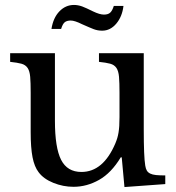

<svg xmlns="http://www.w3.org/2000/svg" viewBox="-20 -745 710 776"><path d="M463 -370Q463 -411 461 -434.5Q459 -458 450.5 -470.5Q442 -483 425.5 -487.5Q409 -492 380 -495V-530H561V-223Q561 -166 562.5 -130Q564 -94 567 -76Q569 -63 573.5 -55.5Q578 -48 587 -43.5Q596 -39 610.5 -37.5Q625 -36 648 -36V-1L483 11L472 -109H468Q430 -46 380.5 -18Q331 10 277 10Q235 10 195.5 -6Q156 -22 136 -49Q119 -71 111.5 -109.5Q104 -148 104 -211V-370Q104 -411 102 -434.5Q100 -458 91.5 -470.5Q83 -483 66.5 -487.5Q50 -492 21 -495V-530H202V-257Q202 -148 227 -99Q252 -50 309 -50Q397 -50 446 -165Q451 -177 454 -187Q457 -197 459 -209Q461 -221 462 -236Q463 -251 463 -272ZM188 -628Q195 -673 220 -699Q245 -725 279 -725Q295 -725 312 -719Q320 -716 331 -711Q342 -706 356 -699Q383 -686 400 -686Q417 -686 425.5 -694Q434 -702 440 -721H479Q474 -678 450 -649.5Q426 -621 393 -621Q375 -621 359 -627Q351 -630 339.5 -635Q328 -640 312 -647Q282 -662 266 -662Q250 -662 241.5 -655Q233 -648 227 -628Z"/></svg>

Font: SVN-Libre Baskerville
Style: Regular
Weight: 400
Designer: Pablo Impallari, Rodrigo Fuenzalida
Foundry: Pablo Impallari, Rodrigo Fuenzalida
Version: Version 1.000; ttfautohint (v1.8.4)